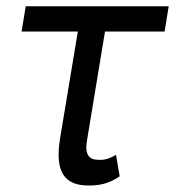

<svg xmlns="http://www.w3.org/2000/svg" viewBox="-20 -565 543 595"><path d="M502.8 -545.5H59.7L46.9 -467.3H221.2L166.2 -136.4C149.1 -31.2 180.4 9.9 254.3 9.9C285.5 9.9 315.3 5.7 350.9 -18.5L339.5 -85.2C328.1 -78.1 309.7 -69.6 292.6 -69.6C269.9 -69.6 238.6 -69.6 250 -132.1L305.4 -467.3H490.1Z"/></svg>

Font: Magic Ui Pro
Style: Italic
Weight: 400
Italic angle: -9.39999°
Designer: Stefan Endress, Andreas Faust
Version: Version 1.000;FEAKit 1.0